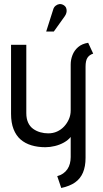

<svg xmlns="http://www.w3.org/2000/svg" viewBox="-20 -725 514 956"><path d="M303 -645Q310 -655 311.5 -665.5Q313 -676 309.5 -685Q306 -694 296 -700Q285 -706 275 -704.5Q265 -703 256.5 -696Q248 -689 245 -678L210 -568H248ZM444 -458 419 -512Q388 -507 369 -490.5Q350 -474 341 -451Q332 -428 332 -404V-175Q332 -152 323 -131.5Q314 -111 299 -95Q284 -79 264 -70Q244 -61 220 -61Q200 -61 180.5 -66.5Q161 -72 145 -83.5Q129 -95 120 -114.5Q111 -134 111 -162V-502H35V-158Q35 -114 47.5 -82Q60 -50 82.5 -30.5Q105 -11 136.5 -1.5Q168 8 206 8Q229 8 253.5 2Q278 -4 298.5 -15.5Q319 -27 332 -43V57Q332 74 328 89.5Q324 105 315.5 117.5Q307 130 294 139Q281 148 265 152L285 211Q327 202 353.5 183.5Q380 165 393 134.5Q406 104 406 61V-393Q406 -423 415.5 -437.5Q425 -452 444 -458Z"/></svg>

Font: Advent Pro Medium
Style: Regular
Weight: 500
Designer: VivaRado, Andreas Kalpakidis
Foundry: VivaRado, Andreas Kalpakidis
Version: Version 3.000